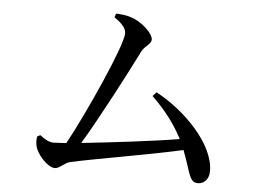

<svg xmlns="http://www.w3.org/2000/svg" viewBox="-50 -768 1099 815"><g transform="rotate(5 500.0 -360.5)"><path d="M821 -17C847 -17 868 -38 868 -72C868 -187 737 -320 613 -386L597 -369C653 -315 697 -258 728 -197C622 -179 436 -157 313 -144C385 -264 486 -459 533 -553C546 -578 573 -588 573 -607C573 -633 523 -680 477 -694C458 -701 433 -703 413 -704L407 -688C440 -665 458 -646 458 -623C458 -571 324 -273 250 -138L196 -135C178 -135 160 -144 137 -162L124 -155C122 -141 122 -130 125 -115C132 -81 179 -28 211 -28C229 -28 252 -55 273 -59C358 -79 603 -119 748 -152C784 -61 782 -17 821 -17Z"/></g></svg>

Font: Source Han Serif SC Medium
Style: Regular
Weight: 500
Designer: Ryoko NISHIZUKA 西塚涼子 (kana & ideographs); Frank Grießhammer (Latin, Greek & Cyrillic); Wenlong ZHANG 张文龙 (bopomofo); San
Foundry: Adobe
Version: Version 2.003;hotconv 1.1.1;makeotfexe 2.6.0